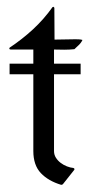

<svg xmlns="http://www.w3.org/2000/svg" viewBox="-20 -527 276 557"><path d="M7.8 -342.3H76.7V-383.3H10.7L6.8 -384.8L7.8 -388.7Q43.9 -412.6 75.7 -441.9Q107.4 -471.2 132.3 -506.3L135.3 -507.3L137.7 -504.4L138.2 -412.1Q153.3 -412.1 168.5 -412.6Q183.6 -413.1 198.7 -413.1Q204.1 -413.1 209.2 -412.8Q214.4 -412.6 219.2 -411.1Q215.8 -403.3 208.7 -396.5Q201.7 -389.6 195.8 -384.3Q181.2 -382.8 166.3 -382.8Q151.4 -382.8 136.7 -383.3V-342.3H213.9V-311.5H136.7V-88.9Q136.7 -78.1 142.1 -69.6Q147.5 -61 155.8 -54.7Q164.1 -48.3 174.1 -44.4Q184.1 -40.5 193.4 -39.6L195.8 -37.6V-34.7L162.1 7.8L157.7 9.3Q120.1 -2 98.4 -24.9Q76.7 -47.9 76.7 -88.9V-311.5H7.8Z"/></svg>

Font: CAT Linz
Style: Regular
Weight: 400
Designer: Peter Wiegel
Foundry: Peter Wiegel
Version: Version 1.08